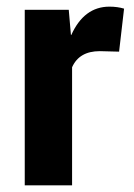

<svg xmlns="http://www.w3.org/2000/svg" viewBox="-20 -558 403 578"><path d="M197 0H54.5V-528.5H187L193.5 -453L194.5 -452.5Q233 -538 309.5 -538Q333.5 -538 353.5 -532L338.5 -402.5L280.5 -404Q218.5 -404 197 -355.5Z"/></svg>

Font: Roberto Sans
Style: Bold
Weight: 700
Designer: Google (font) & Cristiano Sobral (main changes)
Version: Version 1.000;October 12, 2021;FontCreator 14.0.0.2814 64-bi